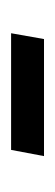

<svg xmlns="http://www.w3.org/2000/svg" viewBox="106 -444 101 353"><g transform="rotate(90 156.5 -267.5)"><path d="M41.1 -237.4 51.8 -297.9H267L255.6 -237.4Z"/></g></svg>

Font: Faustina Light
Style: Italic
Weight: 300
Italic angle: -8°
Designer: Alfonso Garcia
Foundry: http://www.omnibus-type.com
Version: Version 1.200